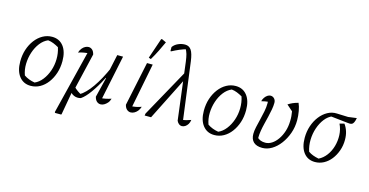

<svg xmlns="http://www.w3.org/2000/svg" viewBox="-90 -1186 3495 1820"><g transform="rotate(15 1657.0 -276.5)"><path d="M224 8Q153 8 111.5 -45Q70 -98 70 -190Q70 -254 88 -308.5Q106 -363 138 -405Q170 -447 212.5 -470.5Q255 -494 303 -494Q374 -494 415 -441.5Q456 -389 456 -296Q456 -232 438 -177.5Q420 -123 388.5 -81Q357 -39 315 -15.5Q273 8 224 8ZM253 -32Q294 -49 326.5 -90.5Q359 -132 377.5 -186Q396 -240 397 -299.5Q398 -359 380 -413Q354 -428 328 -438.5Q302 -449 274 -452Q231 -434 199 -392.5Q167 -351 149 -296.5Q131 -242 129.5 -183.5Q128 -125 147 -73Q170 -57 196.5 -47Q223 -37 253 -32Z M630 -95Q649 -74 671.5 -58.5Q694 -43 711 -35H693Q749 -67 808 -151Q867 -235 921 -359L933 -332Q911 -284 889 -240.5Q867 -197 844.5 -160Q822 -123 800 -92.5Q778 -62 757 -39.5Q736 -17 715 -3Q680 7 648 -6.5Q616 -20 603 -50ZM849 -53 897 -248 892 -250 943 -486H1000L904 -24L890 -52Q919 -53 945 -58.5Q971 -64 998 -73Q991 -47 976 -30Q961 -13 944 -3.5Q927 6 910 6Q889 6 872.5 -8.5Q856 -23 849 -53ZM576 196H516L511 189L672 -460L697 -434Q662 -432 632 -427Q602 -422 577 -413Q585 -439 599 -456Q613 -473 629.5 -481.5Q646 -490 662 -490Q682 -490 698 -476Q714 -462 721 -432L632 -54H622L579 188Z M1200 -23 1186 -52Q1215 -53 1242 -58Q1269 -63 1294 -73Q1286 -47 1272 -30Q1258 -13 1240.5 -3.5Q1223 6 1205 6Q1185 6 1168 -8.5Q1151 -23 1144 -53L1235 -486H1291ZM1260 -532 1238 -540 1305 -737 1312 -743 1357 -722Q1337 -678 1313.5 -630Q1290 -582 1260 -532Z M1657 -33 1587 -593Q1581 -638 1573.5 -665.5Q1566 -693 1548 -723L1574 -713Q1536 -703 1499.5 -687.5Q1463 -672 1428 -653H1420V-693Q1439 -720 1472 -734.5Q1505 -749 1539 -749Q1579 -749 1600.5 -717Q1622 -685 1632 -609L1708 -29L1692 -51Q1713 -54 1734.5 -59.5Q1756 -65 1780 -74Q1777 -49 1766 -31.5Q1755 -14 1739.5 -4Q1724 6 1707 6Q1692 6 1679 -4Q1666 -14 1657 -33ZM1342 0 1345 -20 1614 -506 1630 -448 1405 0Z M2026 8Q1955 8 1913.5 -45Q1872 -98 1872 -190Q1872 -254 1890 -308.5Q1908 -363 1940 -405Q1972 -447 2014.5 -470.5Q2057 -494 2105 -494Q2176 -494 2217 -441.5Q2258 -389 2258 -296Q2258 -232 2240 -177.5Q2222 -123 2190.5 -81Q2159 -39 2117 -15.5Q2075 8 2026 8ZM2055 -32Q2096 -49 2128.5 -90.5Q2161 -132 2179.5 -186Q2198 -240 2199 -299.5Q2200 -359 2182 -413Q2156 -428 2130 -438.5Q2104 -449 2076 -452Q2033 -434 2001 -392.5Q1969 -351 1951 -296.5Q1933 -242 1931.5 -183.5Q1930 -125 1949 -73Q1972 -57 1998.5 -47Q2025 -37 2055 -32Z M2497 8Q2440 8 2411 -19.5Q2382 -47 2382 -99Q2382 -129 2390.5 -167Q2399 -205 2409.5 -247.5Q2420 -290 2428.5 -332.5Q2437 -375 2437 -414Q2437 -421 2436 -430.5Q2435 -440 2433 -449L2464 -429Q2451 -430 2438.5 -429Q2426 -428 2410 -425Q2394 -422 2374 -417Q2379 -438 2391 -455Q2403 -472 2418 -481.5Q2433 -491 2447 -491Q2469 -491 2484 -475Q2499 -459 2499 -434Q2499 -404 2492.5 -368.5Q2486 -333 2477 -295Q2468 -257 2458.5 -219Q2449 -181 2443 -145Q2437 -109 2437 -79Q2437 -71 2437.5 -65Q2438 -59 2439 -56L2427 -81Q2446 -62 2466 -54.5Q2486 -47 2512 -47Q2545 -47 2576 -67Q2607 -87 2632 -123Q2657 -159 2672 -205.5Q2687 -252 2688 -306Q2689 -332 2687 -354.5Q2685 -377 2681 -400L2622 -452Q2644 -466 2666.5 -476Q2689 -486 2720 -494Q2734 -464 2742 -419Q2750 -374 2750 -330Q2750 -263 2728.5 -202.5Q2707 -142 2671 -94Q2635 -46 2590 -19Q2545 8 2497 8Z M3014 8Q2943 8 2902.5 -44.5Q2862 -97 2862 -189Q2862 -251 2880.5 -306Q2899 -361 2931.5 -403Q2964 -445 3006.5 -468.5Q3049 -492 3096 -490L3208 -486L3291 -497Q3286 -469 3278.5 -454Q3271 -439 3262 -434Q3253 -429 3239 -429Q3234 -429 3228 -430Q3222 -431 3215 -431L3024 -452L3066 -454Q3023 -438 2991 -397Q2959 -356 2940.5 -301Q2922 -246 2920.5 -186Q2919 -126 2937 -72Q2958 -57 2983.5 -47.5Q3009 -38 3040 -32Q3083 -53 3114 -94.5Q3145 -136 3160 -189Q3175 -242 3172.5 -298Q3170 -354 3146 -404L3191 -416Q3212 -388 3224 -351Q3236 -314 3236 -268Q3236 -212 3218 -161.5Q3200 -111 3170 -73Q3140 -35 3100 -13.5Q3060 8 3014 8Z"/></g></svg>

Font: Piazzolla 8pt ExtraLight
Style: Italic
Weight: 250
Italic angle: -11.3°
Designer: Juan Pablo del Peral
Foundry: Huerta Tipografica
Version: Version 2.001